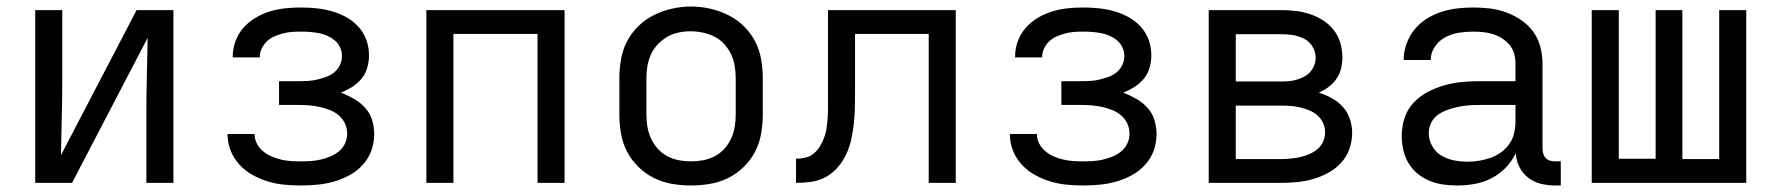

<svg xmlns="http://www.w3.org/2000/svg" viewBox="-20 -561 5440 589"><path d="M88 0V-530H171V-318Q171 -260 169.5 -201.5Q168 -143 167 -85L399 -530H512V0H429V-212Q429 -270 430.5 -328.5Q432 -387 433 -445L201 0Z M903 8Q877 8 851.5 5.5Q826 3 801.5 -4.5Q777 -12 754.5 -24.5Q732 -37 714.5 -56Q697 -75 687.5 -99Q678 -123 678 -149Q678 -149 678 -149.5Q678 -150 678 -150H761Q761 -134 768 -120.5Q775 -107 787 -97Q799 -87 813 -81Q827 -75 842 -71.5Q857 -68 872 -67Q887 -66 903 -66Q918 -66 933.5 -67Q949 -68 964 -71.5Q979 -75 993.5 -81Q1008 -87 1020 -97Q1032 -107 1038.5 -121Q1045 -135 1045 -151Q1045 -167 1038.5 -181.5Q1032 -196 1020 -206.5Q1008 -217 993 -223Q978 -229 963 -232.5Q948 -236 932 -237.5Q916 -239 900 -239H836V-312H900Q914 -312 928 -313Q942 -314 955.5 -317.5Q969 -321 982.5 -326Q996 -331 1006.5 -340Q1017 -349 1023 -362Q1029 -375 1029 -389V-390Q1029 -403 1023 -416Q1017 -429 1006.5 -437.5Q996 -446 983.5 -451.5Q971 -457 957.5 -459.5Q944 -462 930 -463Q916 -464 903 -464Q889 -464 875 -463Q861 -462 848 -458.5Q835 -455 822 -449.5Q809 -444 799 -434.5Q789 -425 783 -412.5Q777 -400 777 -386Q777 -386 777 -385.5Q777 -385 777 -385H694Q694 -385 694 -386Q694 -387 694 -388Q694 -412 702.5 -435Q711 -458 727 -476Q743 -494 764 -506.5Q785 -519 808 -526Q831 -533 855 -535.5Q879 -538 903 -538Q927 -538 951 -535.5Q975 -533 998 -526.5Q1021 -520 1042 -508.5Q1063 -497 1079.5 -479Q1096 -461 1104 -438Q1112 -415 1112 -391Q1112 -372 1106.5 -353Q1101 -334 1089 -319.5Q1077 -305 1060.5 -294.5Q1044 -284 1026 -277Q1046 -269 1065.5 -258Q1085 -247 1100 -230.5Q1115 -214 1121.5 -192.5Q1128 -171 1128 -149Q1128 -123 1119 -98.5Q1110 -74 1092.5 -55Q1075 -36 1052 -23.5Q1029 -11 1004.5 -4Q980 3 954 5.5Q928 8 903 8Z M1288 0V-530H1712V0H1629V-457H1371V0Z M2100 8Q2071 8 2041.5 3Q2012 -2 1986 -15Q1960 -28 1938.5 -49Q1917 -70 1903.5 -96Q1890 -122 1885 -151.5Q1880 -181 1880 -210V-320Q1880 -349 1885 -378.5Q1890 -408 1903.5 -434Q1917 -460 1938.5 -481Q1960 -502 1986.5 -515Q2013 -528 2042 -534.5Q2071 -541 2100 -541Q2129 -541 2158 -534.5Q2187 -528 2213.5 -515Q2240 -502 2261.5 -481Q2283 -460 2296.5 -434Q2310 -408 2315 -378.5Q2320 -349 2320 -320V-210Q2320 -181 2315 -151.5Q2310 -122 2296.5 -96Q2283 -70 2261.5 -49Q2240 -28 2214 -15Q2188 -2 2158.5 3Q2129 8 2100 8ZM2100 -66Q2119 -66 2137.5 -69.5Q2156 -73 2173 -82Q2190 -91 2202.5 -105Q2215 -119 2223 -136.5Q2231 -154 2234 -172.5Q2237 -191 2237 -210V-320Q2237 -339 2234 -358Q2231 -377 2223 -394Q2215 -411 2202 -425.5Q2189 -440 2172 -448.5Q2155 -457 2136 -461Q2117 -465 2098 -465Q2079 -465 2060.5 -461Q2042 -457 2026 -447.5Q2010 -438 1997 -424Q1984 -410 1976.5 -393Q1969 -376 1966 -357.5Q1963 -339 1963 -320V-210Q1963 -191 1966 -172.5Q1969 -154 1977 -136.5Q1985 -119 1997.5 -105Q2010 -91 2027 -82Q2044 -73 2062.5 -69.5Q2081 -66 2100 -66Z M2422 0V-74Q2437 -74 2451.5 -77.5Q2466 -81 2477.5 -91Q2489 -101 2496.5 -114Q2504 -127 2509 -141Q2514 -155 2516 -170Q2518 -185 2519 -200Q2520 -215 2520 -229.5Q2520 -244 2520 -259Q2520 -262 2520 -264Q2520 -266 2520 -268V-274Q2520 -277 2520 -279Q2520 -281 2520 -283V-530H2912V0H2829V-457H2603V-282Q2603 -281 2603 -281Q2603 -281 2603 -281V-280Q2603 -256 2602.5 -231.5Q2602 -207 2599.5 -183.5Q2597 -160 2592 -136Q2587 -112 2577 -90Q2567 -68 2551.5 -49.5Q2536 -31 2515 -19Q2494 -7 2470 -3.5Q2446 0 2422 0Z M3303 8Q3277 8 3251.5 5.5Q3226 3 3201.5 -4.5Q3177 -12 3154.5 -24.5Q3132 -37 3114.5 -56Q3097 -75 3087.5 -99Q3078 -123 3078 -149Q3078 -149 3078 -149.5Q3078 -150 3078 -150H3161Q3161 -134 3168 -120.5Q3175 -107 3187 -97Q3199 -87 3213 -81Q3227 -75 3242 -71.5Q3257 -68 3272 -67Q3287 -66 3303 -66Q3318 -66 3333.5 -67Q3349 -68 3364 -71.5Q3379 -75 3393.5 -81Q3408 -87 3420 -97Q3432 -107 3438.5 -121Q3445 -135 3445 -151Q3445 -167 3438.5 -181.5Q3432 -196 3420 -206.5Q3408 -217 3393 -223Q3378 -229 3363 -232.5Q3348 -236 3332 -237.5Q3316 -239 3300 -239H3236V-312H3300Q3314 -312 3328 -313Q3342 -314 3355.5 -317.5Q3369 -321 3382.5 -326Q3396 -331 3406.5 -340Q3417 -349 3423 -362Q3429 -375 3429 -389V-390Q3429 -403 3423 -416Q3417 -429 3406.5 -437.5Q3396 -446 3383.5 -451.5Q3371 -457 3357.5 -459.5Q3344 -462 3330 -463Q3316 -464 3303 -464Q3289 -464 3275 -463Q3261 -462 3248 -458.5Q3235 -455 3222 -449.5Q3209 -444 3199 -434.5Q3189 -425 3183 -412.5Q3177 -400 3177 -386Q3177 -386 3177 -385.5Q3177 -385 3177 -385H3094Q3094 -385 3094 -386Q3094 -387 3094 -388Q3094 -412 3102.5 -435Q3111 -458 3127 -476Q3143 -494 3164 -506.5Q3185 -519 3208 -526Q3231 -533 3255 -535.5Q3279 -538 3303 -538Q3327 -538 3351 -535.5Q3375 -533 3398 -526.5Q3421 -520 3442 -508.5Q3463 -497 3479.5 -479Q3496 -461 3504 -438Q3512 -415 3512 -391Q3512 -372 3506.5 -353Q3501 -334 3489 -319.5Q3477 -305 3460.5 -294.5Q3444 -284 3426 -277Q3446 -269 3465.5 -258Q3485 -247 3500 -230.5Q3515 -214 3521.5 -192.5Q3528 -171 3528 -149Q3528 -123 3519 -98.5Q3510 -74 3492.5 -55Q3475 -36 3452 -23.5Q3429 -11 3404.5 -4Q3380 3 3354 5.5Q3328 8 3303 8Z M3688 0V-530H3909Q3932 -530 3954 -527.5Q3976 -525 3997.5 -518Q4019 -511 4038 -499Q4057 -487 4071 -469.5Q4085 -452 4091.5 -430Q4098 -408 4098 -386Q4098 -368 4094 -351Q4090 -334 4080 -319.5Q4070 -305 4056 -294.5Q4042 -284 4026 -277Q4047 -270 4066 -259.5Q4085 -249 4099.5 -233Q4114 -217 4121 -196Q4128 -175 4128 -153Q4128 -128 4119.5 -104Q4111 -80 4094 -61.5Q4077 -43 4055 -31Q4033 -19 4009 -12Q3985 -5 3960 -2.5Q3935 0 3909 0ZM3771 -311H3909Q3922 -311 3934 -312Q3946 -313 3957.5 -316.5Q3969 -320 3980 -325.5Q3991 -331 3999 -340Q4007 -349 4011.5 -360.5Q4016 -372 4016 -384Q4016 -396 4011.5 -407.5Q4007 -419 3999 -428Q3991 -437 3980 -442.5Q3969 -448 3957.5 -451Q3946 -454 3934 -455Q3922 -456 3909 -456H3771ZM3771 -73H3909Q3924 -73 3939 -74.5Q3954 -76 3968 -79Q3982 -82 3996 -88Q4010 -94 4021.5 -103.5Q4033 -113 4039 -126.5Q4045 -140 4045 -155Q4045 -170 4039 -183.5Q4033 -197 4021.5 -207Q4010 -217 3996.5 -222.5Q3983 -228 3968.5 -231.5Q3954 -235 3939 -236Q3924 -237 3909 -237H3771Z M4451 8Q4429 8 4407.5 5Q4386 2 4366 -6Q4346 -14 4329 -28Q4312 -42 4301 -60.5Q4290 -79 4285 -100.5Q4280 -122 4280 -144Q4280 -171 4288.5 -198Q4297 -225 4316 -245.5Q4335 -266 4360 -279Q4385 -292 4411.5 -299.5Q4438 -307 4465.5 -309.5Q4493 -312 4521 -312H4629V-365Q4629 -381 4625 -396Q4621 -411 4611 -423Q4601 -435 4587.5 -443.5Q4574 -452 4559.5 -456.5Q4545 -461 4529.5 -462.5Q4514 -464 4499 -464Q4477 -464 4455 -460.5Q4433 -457 4413.5 -446.5Q4394 -436 4381.5 -417.5Q4369 -399 4369 -377Q4369 -377 4369 -377Q4369 -377 4369 -377H4286Q4286 -377 4286 -377Q4286 -377 4286 -377Q4286 -402 4294.5 -426Q4303 -450 4318.5 -469.5Q4334 -489 4355 -502.5Q4376 -516 4400 -524Q4424 -532 4449 -535Q4474 -538 4499 -538Q4525 -538 4550.5 -535Q4576 -532 4600.5 -523Q4625 -514 4647 -499Q4669 -484 4684 -463Q4699 -442 4705.5 -416.5Q4712 -391 4712 -365V-104Q4712 -97 4714.5 -89Q4717 -81 4722.5 -75.5Q4728 -70 4735.5 -68Q4743 -66 4751 -66H4768V8H4751Q4729 8 4707.5 3Q4686 -2 4668.5 -15.5Q4651 -29 4641 -49Q4631 -69 4630 -91Q4618 -66 4599 -46.5Q4580 -27 4556 -14.5Q4532 -2 4505 3Q4478 8 4451 8ZM4482 -65Q4500 -65 4518 -68Q4536 -71 4553 -77Q4570 -83 4585 -94Q4600 -105 4610.5 -120Q4621 -135 4625 -153Q4629 -171 4629 -189V-239H4521Q4504 -239 4487.5 -238Q4471 -237 4454.5 -233.5Q4438 -230 4422 -224.5Q4406 -219 4392 -209.5Q4378 -200 4370.5 -184.5Q4363 -169 4363 -152Q4363 -132 4373.5 -113Q4384 -94 4402 -83.5Q4420 -73 4440.5 -69Q4461 -65 4482 -65Z M4863 0V-530H4946V-74H5059V-530H5141V-73H5254V-530H5337V0Z"/></svg>

Font: Iosevka Mono
Style: Regular
Weight: 400
Designer: Belleve Invis
Foundry: Belleve Invis
Version: Version 11.1.1